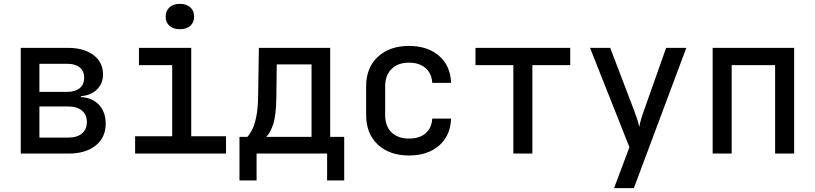

<svg xmlns="http://www.w3.org/2000/svg" viewBox="-20 -799 4240 999"><path d="M88 0V-550H332Q417 -550 466.5 -512.5Q516 -475 516 -411Q516 -364 484 -333Q452 -302 401 -299V-294Q462 -290 496 -252.5Q530 -215 530 -155Q530 -84 478 -42Q426 0 337 0ZM185 -321H331Q372 -321 395 -340.5Q418 -360 418 -395Q418 -429 395 -448Q372 -467 331 -467H185ZM185 -83H335Q381 -83 406.5 -104.5Q432 -126 432 -164Q432 -202 406.5 -223.5Q381 -245 335 -245H185Z M683 0V-90H876V-460H703V-550H975V-90H1156V0ZM916 -647Q882 -647 862 -664.5Q842 -682 842 -712Q842 -743 862 -761Q882 -779 916 -779Q950 -779 970 -761Q990 -743 990 -712Q990 -682 970 -664.5Q950 -647 916 -647Z M1226 140V-87H1267Q1279 -99 1291.5 -123Q1304 -147 1313 -189.5Q1322 -232 1323 -299L1327 -550H1698V-87H1771V140H1682V0H1315V140ZM1365 -87H1601V-464H1420L1418 -298Q1417 -199 1401 -151.5Q1385 -104 1365 -87Z M2108 10Q2007 10 1946 -46.5Q1885 -103 1885 -202V-349Q1885 -447 1946 -503.5Q2007 -560 2108 -560Q2205 -560 2264.5 -508.5Q2324 -457 2327 -368H2229Q2226 -418 2193.5 -445.5Q2161 -473 2108 -473Q2051 -473 2017.5 -440.5Q1984 -408 1984 -349V-202Q1984 -142 2017.5 -110Q2051 -78 2108 -78Q2162 -78 2194 -105Q2226 -132 2229 -182H2327Q2324 -93 2264.5 -41.5Q2205 10 2108 10Z M2651 0V-460H2454V-550H2947V-460H2750V0Z M3175 180 3255 -33 3050 -550H3155L3279 -225Q3287 -204 3295 -180Q3303 -156 3306 -138Q3309 -156 3316 -180Q3323 -204 3331 -225L3446 -550H3551L3278 180Z M3688 0V-550H4112V0H4013V-460H3787V0Z"/></svg>

Font: JetBrains Mono NL Medium
Style: Regular
Weight: 500
Monospace: yes
Designer: Philipp Nurullin, Konstantin Bulenkov
Foundry: JetBrains
Version: Version 2.305; ttfautohint (v1.8.4.7-5d5b)